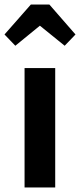

<svg xmlns="http://www.w3.org/2000/svg" viewBox="-58 -832 355 852"><path d="M187 -530V0H51V-530ZM10 -629 -38 -679 79 -812H161L277 -679L229 -629L119 -718Z"/></svg>

Font: Fira Sans Extra Condensed SemiBold
Style: Regular
Weight: 600
Width: 1
Designer: Carrois Corporate & Edenspiekermann AG
Foundry: Carrois Corporate GbR & Edenspiekermann AG
Version: Version 4.203